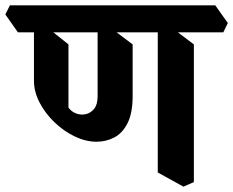

<svg xmlns="http://www.w3.org/2000/svg" viewBox="-77 -659 872 718"><path d="M284 -129Q244 -129 203 -148.5Q162 -168 127 -201.5Q92 -235 71 -275.5Q50 -316 50 -357V-581L95 -560L179 -493V-257Q189 -242 207 -235Q225 -228 243.5 -232Q262 -236 275 -252Q288 -268 288 -299V-581L330 -560L419 -493V-300Q419 -235 399.5 -197.5Q380 -160 349.5 -144.5Q319 -129 284 -129ZM609 39 513 -14V-581L559 -560L648 -493V22ZM-10 -538 -57 -605 -40 -639H728L775 -573L758 -538Z"/></svg>

Font: Eczar SemiBold
Style: Regular
Weight: 600
Designer: Vaibhav Singh
Foundry: Rosetta Type Foundry
Version: Version 2.000